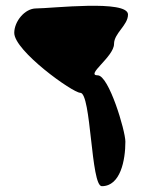

<svg xmlns="http://www.w3.org/2000/svg" viewBox="-20 -673 491 660"><path d="M29 -560C29 -498 230 -354 256 -354C294 -354 292 -33 330 -33C394 -33 411 -122 411 -186C411 -224 354 -414 316 -414C272 -414 372 -478 372 -522C372 -559 420 -586 420 -623C420 -675 156 -644 104 -644C65 -644 29 -599 29 -560Z"/></svg>

Font: Interstorm
Style: Regular
Weight: 400
Version: Version 0.7